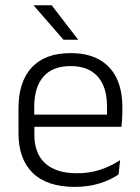

<svg xmlns="http://www.w3.org/2000/svg" viewBox="-20 -702 532 732"><path d="M265 10.5Q159.5 10.5 105 -42.5Q50.5 -95.5 50.5 -193.5V-288.5Q50.5 -390.5 101.2 -445Q152 -499.5 249 -499.5Q314 -499.5 358 -475Q402 -450.5 424.2 -404.5Q446.5 -358.5 446.5 -294V-276.5Q446.5 -262 445.5 -247.5Q444.5 -233 443 -218.5H387Q388 -240.5 388 -260.2Q388 -280 388 -296.5Q388 -345.5 372.2 -379.8Q356.5 -414 325.8 -432Q295 -450 249 -450Q180.5 -450 145.5 -409.8Q110.5 -369.5 110.5 -293.5V-246L111 -238V-187.5Q111 -154 120.8 -127Q130.5 -100 150.8 -80.8Q171 -61.5 201.8 -51.5Q232.5 -41.5 273.5 -41.5Q321 -41.5 361.8 -54.8Q402.5 -68 438 -91.5L432 -37Q401 -15.5 358.5 -2.5Q316 10.5 265 10.5ZM82 -218.5V-265H429.5V-218.5ZM177 -682 277 -552V-550.5H222L108.5 -681V-682Z"/></svg>

Font: Anek Odia Medium Light
Style: Regular
Weight: 300
Version: Version 1.003